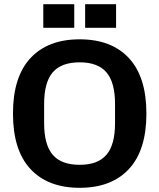

<svg xmlns="http://www.w3.org/2000/svg" viewBox="-20 -888 762 918"><path d="M361 10Q209 10 125.5 -80Q42 -170 42 -345Q42 -520 125.5 -610Q209 -700 361 -700Q513 -700 596.5 -610Q680 -520 680 -345Q680 -170 596.5 -80Q513 10 361 10ZM361 -100Q448 -100 489 -148Q530 -196 530 -299V-391Q530 -494 489 -542Q448 -590 361 -590Q273 -590 232 -542Q191 -494 191 -391V-299Q191 -196 232 -148Q273 -100 361 -100ZM187 -755V-868H335V-755ZM387 -755V-868H535V-755Z"/></svg>

Font: Mozilla Text ExtraLight
Style: Regular
Weight: 200
Designer: Studio DRAMA
Foundry: Studio DRAMA
Version: Version 1.000